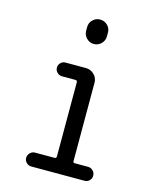

<svg xmlns="http://www.w3.org/2000/svg" viewBox="-114 -836 729 913"><g transform="rotate(15 250.0 -380.0)"><path d="M128.9 0Q115.2 0 105 -9.8Q94.7 -19.5 94.7 -33.7Q94.7 -47.9 105 -58.1Q115.2 -68.4 128.9 -68.4H224.6Q233.4 -68.4 234.4 -76.2V-443.4Q234.4 -452.1 224.6 -452.1H159.2Q145.5 -452.1 135.3 -461.9Q125 -471.7 125 -485.8Q125 -500 134.8 -509.8Q144.5 -519.5 159.2 -519.5H258.8Q282.2 -519.5 299.3 -502.9Q316.4 -486.3 316.4 -462.9V-76.2Q316.4 -68.4 324.2 -68.4H390.6Q404.3 -68.4 414.6 -58.1Q424.8 -47.9 424.8 -33.7Q424.8 -19.5 415 -9.8Q405.3 0 390.6 0ZM213.9 -709Q213.9 -730.5 229 -745.1Q244.1 -759.8 265.1 -759.8Q286.1 -759.8 301.3 -745.1Q316.4 -730.5 316.4 -709V-691.4Q316.4 -669.9 301.3 -654.8Q286.1 -639.6 265.1 -639.6Q244.1 -639.6 229 -654.8Q213.9 -669.9 213.9 -691.4Z"/></g></svg>

Font: Rounded Mgen+ 2m regular
Style: Regular
Weight: 400
Designer: [Source Han Sans]
Ryoko NISHIZUKA  (kana & ideographs); Paul D. Hunt (Latin, Greek & Cyrillic); Wenlong ZHANG  (bopomofo
Version: Version 1.059.20150602